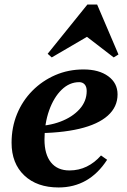

<svg xmlns="http://www.w3.org/2000/svg" viewBox="-20 -812 560 846"><path d="M238 14Q143 14 87 -39Q31 -92 31 -183Q31 -251 55 -309.5Q79 -368 122.5 -412Q166 -456 223.5 -481Q281 -506 348 -506Q416 -506 457 -476Q498 -446 498 -396Q498 -341 455 -302.5Q412 -264 329.5 -244.5Q247 -225 127 -225V-256Q193 -256 246 -276Q299 -296 330.5 -331Q362 -366 362 -411Q362 -430 353 -440Q344 -450 329 -450Q286 -450 251.5 -416.5Q217 -383 196.5 -325.5Q176 -268 176 -197Q176 -132 204.5 -96.5Q233 -61 286 -61Q327 -61 362 -78Q397 -95 425 -127L452 -108Q373 14 238 14ZM208 -559 190 -575 365 -792H408L502 -572L481 -559L355 -656H374Z"/></svg>

Font: Platypi Light SemiBold
Style: Italic
Weight: 600
Italic angle: -13°
Version: Version 1.200